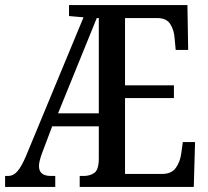

<svg xmlns="http://www.w3.org/2000/svg" viewBox="-21 -734 816 754"><path d="M-1 0V-43H10Q32 -43 48 -62Q64 -81 81 -121L307 -666L250 -671V-714H715L718 -538H669L665 -581Q663 -615 648 -639Q633 -663 597 -663H470V-399H662V-349H470V-51H616Q653 -51 670 -75.5Q687 -100 691 -133L697 -176H745L740 0H292V-43H307Q333 -43 350 -55.5Q367 -68 367 -112V-238H184L145 -135Q132 -100 132 -82Q132 -43 179 -43H196V0ZM207 -289H367V-663H359Z"/></svg>

Font: Noto Serif Thai ExtraCondensed Medium
Style: Regular
Weight: 500
Width: 2
Designer: Monotype Design Team
Foundry: Monotype Imaging Inc.
Version: Version 2.002; ttfautohint (v1.8.4.7-5d5b)